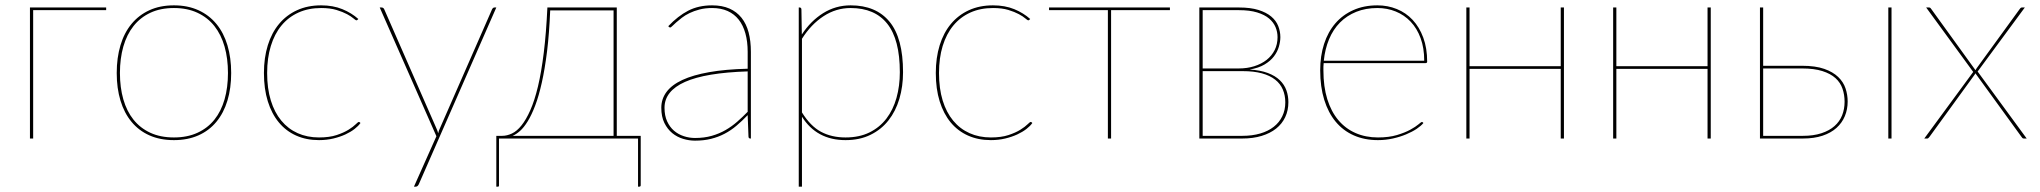

<svg xmlns="http://www.w3.org/2000/svg" viewBox="-20 -518 7630 718"><path d="M377 -490V-480H104V0H92V-490Z M630.5 -498Q682 -498 722 -479.8Q762 -461.5 789.2 -428.5Q816.5 -395.5 830.5 -348.8Q844.5 -302 844.5 -245Q844.5 -188 830.5 -141.8Q816.5 -95.5 789.2 -62.5Q762 -29.5 722 -11.8Q682 6 630.5 6Q578.5 6 538.8 -11.8Q499 -29.5 471.8 -62.5Q444.5 -95.5 430.5 -141.8Q416.5 -188 416.5 -245Q416.5 -302 430.5 -348.8Q444.5 -395.5 471.8 -428.5Q499 -461.5 538.8 -479.8Q578.5 -498 630.5 -498ZM630.5 -4Q680.5 -4 718.5 -21.5Q756.5 -39 781.8 -70.5Q807 -102 819.8 -146.5Q832.5 -191 832.5 -245Q832.5 -299 819.8 -343.8Q807 -388.5 781.8 -420.5Q756.5 -452.5 718.5 -470.2Q680.5 -488 630.5 -488Q580 -488 542.2 -470.2Q504.5 -452.5 479.2 -420.5Q454 -388.5 441.2 -343.8Q428.5 -299 428.5 -245Q428.5 -191 441.2 -146.5Q454 -102 479.2 -70.5Q504.5 -39 542.2 -21.5Q580 -4 630.5 -4Z M1317 -444Q1315 -442 1313 -442Q1310 -442 1301.8 -449.2Q1293.5 -456.5 1277.8 -465Q1262 -473.5 1238.2 -480.8Q1214.5 -488 1181 -488Q1133.5 -488 1096 -471Q1058.5 -454 1032.5 -422.5Q1006.5 -391 992.8 -346Q979 -301 979 -245Q979 -187 992.8 -142.2Q1006.5 -97.5 1032 -66.8Q1057.5 -36 1093.2 -20Q1129 -4 1173 -4Q1212 -4 1239 -13Q1266 -22 1283.5 -33Q1301 -44 1310 -53Q1319 -62 1322 -62Q1324 -62 1326 -60L1328 -58Q1320.5 -47 1306 -35.8Q1291.5 -24.5 1271.5 -15.2Q1251.5 -6 1226.5 0Q1201.5 6 1173 6Q1125.5 6 1087.5 -11Q1049.5 -28 1022.8 -60.2Q996 -92.5 981.5 -139Q967 -185.5 967 -245Q967 -302 981.5 -348.8Q996 -395.5 1023.5 -428.5Q1051 -461.5 1090.8 -479.8Q1130.5 -498 1181 -498Q1225.5 -498 1260.2 -483.8Q1295 -469.5 1320 -447Z M1547 169Q1545.5 173 1542.5 176.5Q1539.5 180 1535 180H1528L1612 -8.5L1400 -490H1407Q1411 -490 1413.5 -487.8Q1416 -485.5 1417 -483L1612 -38Q1614 -33.5 1615.8 -29Q1617.5 -24.5 1618.5 -19.5Q1619.5 -24.5 1621.2 -29Q1623 -33.5 1625 -38L1820 -483Q1823.5 -490 1829 -490H1836Z M2274.5 -490H2286.5V-10H2376V174.5Q2376 180 2370.5 180H2366V0H1846V176.5Q1846 180 1842.5 180H1836V-10H1858Q1876 -10 1894.5 -18.8Q1913 -27.5 1930.2 -49Q1947.5 -70.5 1963.2 -106Q1979 -141.5 1991.8 -194.8Q2004.5 -248 2013.5 -321Q2022.5 -394 2027 -490ZM2037.5 -479Q2034 -393 2025.8 -326.2Q2017.5 -259.5 2006.2 -209.2Q1995 -159 1981.5 -123.5Q1968 -88 1953.5 -64.5Q1939 -41 1924.5 -28.2Q1910 -15.5 1897 -10H2274.5V-479Z M2786 0Q2779 0 2779 -8L2776 -87.5Q2755 -65.5 2734 -47.8Q2713 -30 2689.5 -17.8Q2666 -5.5 2639 1.2Q2612 8 2579 8Q2557 8 2534.5 1.2Q2512 -5.5 2494 -20.2Q2476 -35 2464.5 -58.2Q2453 -81.5 2453 -115Q2453 -148 2472.5 -174.2Q2492 -200.5 2531.8 -219Q2571.5 -237.5 2632.2 -248.2Q2693 -259 2776 -261V-324Q2776 -362.5 2767.5 -393Q2759 -423.5 2742.5 -444.5Q2726 -465.5 2701 -476.8Q2676 -488 2643 -488Q2617 -488 2596 -482.5Q2575 -477 2558.5 -469Q2542 -461 2529.8 -451.5Q2517.5 -442 2508.5 -434Q2499.5 -426 2494 -420.5Q2488.5 -415 2486 -415Q2484 -415 2481 -418L2479 -420Q2515 -458 2553.5 -478Q2592 -498 2643 -498Q2680.5 -498 2707.8 -486Q2735 -474 2753 -451.5Q2771 -429 2779.5 -396.8Q2788 -364.5 2788 -324V0ZM2579 -2Q2613.5 -2 2641.5 -10Q2669.5 -18 2693 -31.5Q2716.5 -45 2736.8 -62.8Q2757 -80.5 2776 -100V-251Q2618.5 -246 2541.8 -211.8Q2465 -177.5 2465 -115Q2465 -85.5 2474.8 -64.2Q2484.5 -43 2500.5 -29.2Q2516.5 -15.5 2537 -8.8Q2557.5 -2 2579 -2Z M2967 180V-490H2970Q2977 -490 2977 -482L2978.5 -389Q3011.5 -439.5 3058.2 -468.8Q3105 -498 3161 -498Q3256 -498 3306.5 -436.8Q3357 -375.5 3357 -248Q3357 -194.5 3343.2 -148.2Q3329.5 -102 3302.5 -67.8Q3275.5 -33.5 3235.2 -13.8Q3195 6 3142 6Q3034 6 2979 -81.5V180ZM3161 -488Q3106.5 -488 3059.8 -457.5Q3013 -427 2979 -373V-97.5Q3011 -46 3050.5 -25Q3090 -4 3142 -4Q3193.5 -4 3231.5 -22.8Q3269.5 -41.5 3294.8 -74.5Q3320 -107.5 3332.5 -152Q3345 -196.5 3345 -248Q3345 -370 3298.2 -429Q3251.5 -488 3161 -488Z M3829.5 -444Q3827.5 -442 3825.5 -442Q3822.5 -442 3814.2 -449.2Q3806 -456.5 3790.2 -465Q3774.5 -473.5 3750.8 -480.8Q3727 -488 3693.5 -488Q3646 -488 3608.5 -471Q3571 -454 3545 -422.5Q3519 -391 3505.2 -346Q3491.5 -301 3491.5 -245Q3491.5 -187 3505.2 -142.2Q3519 -97.5 3544.5 -66.8Q3570 -36 3605.8 -20Q3641.5 -4 3685.5 -4Q3724.5 -4 3751.5 -13Q3778.5 -22 3796 -33Q3813.5 -44 3822.5 -53Q3831.5 -62 3834.5 -62Q3836.5 -62 3838.5 -60L3840.5 -58Q3833 -47 3818.5 -35.8Q3804 -24.5 3784 -15.2Q3764 -6 3739 0Q3714 6 3685.5 6Q3638 6 3600 -11Q3562 -28 3535.2 -60.2Q3508.5 -92.5 3494 -139Q3479.5 -185.5 3479.5 -245Q3479.5 -302 3494 -348.8Q3508.5 -395.5 3536 -428.5Q3563.5 -461.5 3603.2 -479.8Q3643 -498 3693.5 -498Q3738 -498 3772.8 -483.8Q3807.5 -469.5 3832.5 -447Z M3903 -490H4355V-480H4135V0H4123V-480H3903Z M4465 -490H4613.5Q4656.5 -490 4686 -480.8Q4715.5 -471.5 4733.8 -456.2Q4752 -441 4760 -420.8Q4768 -400.5 4768 -379Q4768 -362.5 4762.5 -343.5Q4757 -324.5 4744 -307.2Q4731 -290 4708.8 -276.8Q4686.5 -263.5 4653 -258Q4693.5 -255.5 4721.2 -245Q4749 -234.5 4766 -218Q4783 -201.5 4790.5 -180.5Q4798 -159.5 4798 -136Q4798 -105 4786.2 -80Q4774.5 -55 4752.2 -37.2Q4730 -19.5 4698 -9.8Q4666 0 4625.5 0H4465ZM4477.5 -252V-10H4625.5Q4663 -10 4692.8 -18.8Q4722.5 -27.5 4743.2 -43.8Q4764 -60 4775.2 -83.2Q4786.5 -106.5 4786.5 -135Q4786.5 -161.5 4777.2 -183.2Q4768 -205 4748.5 -220.2Q4729 -235.5 4698.8 -243.8Q4668.5 -252 4627 -252ZM4477.5 -262H4612.5Q4644 -262 4670.8 -270.5Q4697.5 -279 4716.8 -294.2Q4736 -309.5 4746.8 -331Q4757.5 -352.5 4757.5 -379Q4757.5 -398.5 4750 -416.5Q4742.5 -434.5 4725.8 -448.8Q4709 -463 4681.2 -471.5Q4653.5 -480 4613 -480H4477.5Z M5131 -498Q5169.5 -498 5203.5 -484.2Q5237.5 -470.5 5262.8 -443.5Q5288 -416.5 5302.5 -377.2Q5317 -338 5317 -287Q5317 -284.5 5315.2 -283.2Q5313.5 -282 5311 -282H4930Q4929 -275 4929 -268.5Q4929 -262 4929 -255Q4929 -194 4943.5 -147.2Q4958 -100.5 4984.8 -68.8Q5011.5 -37 5049.2 -20.5Q5087 -4 5133 -4Q5174 -4 5204 -13Q5234 -22 5254 -33Q5274 -44 5284.5 -53Q5295 -62 5297 -62Q5299 -62 5301 -60L5303 -58Q5294.5 -47.5 5277.8 -36.2Q5261 -25 5238.2 -15.5Q5215.5 -6 5188.5 0Q5161.5 6 5133 6Q5082.5 6 5042.5 -11.8Q5002.5 -29.5 4974.8 -63Q4947 -96.5 4932 -145Q4917 -193.5 4917 -255Q4917 -309 4931.5 -353.8Q4946 -398.5 4973.5 -430.5Q5001 -462.5 5040.8 -480.2Q5080.5 -498 5131 -498ZM5131 -488Q5087 -488 5051.8 -473.8Q5016.5 -459.5 4991 -433.8Q4965.5 -408 4950.2 -371.5Q4935 -335 4930.5 -291H5306Q5306 -338.5 5292.5 -375.2Q5279 -412 5255.2 -437Q5231.5 -462 5199.5 -475Q5167.5 -488 5131 -488Z M5828.5 -490V0H5816.5V-260.5H5475.5V0H5463.5V-490H5475.5V-270.5H5816.5V-490Z M6377.5 -490V0H6365.5V-260.5H6024.5V0H6012.5V-490H6024.5V-270.5H6365.5V-490Z M6573.5 -490V-272H6719Q6769 -272 6801.8 -260.5Q6834.5 -249 6854 -230.2Q6873.5 -211.5 6881.5 -187.5Q6889.5 -163.5 6889.5 -138.5Q6889.5 -109 6879 -83.8Q6868.5 -58.5 6847.8 -39.8Q6827 -21 6795.5 -10.5Q6764 0 6722 0H6561.5V-490ZM6573.5 -262V-10H6722Q6762 -10 6791.5 -19.8Q6821 -29.5 6840.2 -46.5Q6859.5 -63.5 6868.8 -86.8Q6878 -110 6878 -137.5Q6878 -163.5 6870.2 -186.2Q6862.5 -209 6844 -225.8Q6825.5 -242.5 6795 -252.2Q6764.5 -262 6719 -262ZM7053.5 -490V0H7041.5V-490Z M7359 -249 7183 -490H7194Q7198 -490 7199.8 -487.2Q7201.5 -484.5 7203 -483L7367.5 -255.5Q7368.5 -257.5 7369.5 -259Q7370.5 -260.5 7372 -263L7532 -483Q7533.5 -485.5 7535.8 -487.8Q7538 -490 7541 -490H7552L7375.5 -250.5L7559 0H7548Q7544 0 7542.2 -2.8Q7540.5 -5.5 7539 -7L7367 -244Q7366.5 -241.5 7363 -237L7196 -7Q7193.5 -4.5 7191.8 -2.2Q7190 0 7187 0H7176Z"/></svg>

Font: Lato Hairline
Style: Regular
Weight: 100
Designer: Lukasz Dziedzic
Foundry: tyPoland Lukasz Dziedzic
Version: Version 2.007; 2014-02-27